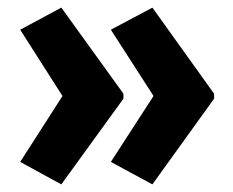

<svg xmlns="http://www.w3.org/2000/svg" viewBox="-20 -529 611 504"><path d="M542 -270V-283L380 -509L271 -451L383 -277L271 -104L380 -45ZM304 -270V-283L141 -509L33 -451L144 -277L33 -104L141 -45Z"/></svg>

Font: Noto Sans Malayalam Condensed ExtraBold
Style: Regular
Weight: 800
Width: 3
Designer: Jelle Bosma - Monotype Design Team
Foundry: Monotype Imaging Inc.
Version: Version 2.104